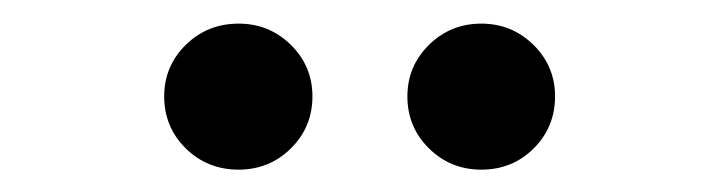

<svg xmlns="http://www.w3.org/2000/svg" viewBox="-20 -762 618 165"><path d="M393.6 -616.2Q367.2 -616.2 348.6 -634.5Q330.1 -652.8 330.1 -679.2Q330.1 -705.1 348.6 -723.4Q367.2 -741.7 393.6 -741.7Q419.9 -741.7 438.5 -723.4Q457 -705.1 457 -679.2Q457 -652.8 438.7 -634.5Q420.4 -616.2 393.6 -616.2ZM185.1 -616.2Q158.2 -616.2 139.6 -634.5Q121.1 -652.8 121.1 -679.2Q121.1 -705.1 139.6 -723.4Q158.2 -741.7 185.1 -741.7Q211.4 -741.7 230 -723.4Q248.5 -705.1 248.5 -679.2Q248.5 -652.8 230 -634.5Q211.4 -616.2 185.1 -616.2Z"/></svg>

Font: Inter 24pt Medium
Style: Regular
Weight: 500
Designer: Rasmus Andersson
Foundry: rsms
Version: Version 4.001;git-66647c0bb